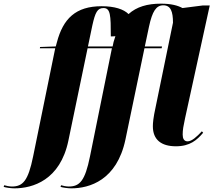

<svg xmlns="http://www.w3.org/2000/svg" viewBox="-162 -790 1167 1050"><path d="M-83 240C16 240 167 196 212 -21L317 -526H450L330 66C303 199 274 230 214 230C200 230 181 226 172 223L169 232C181 236 209 240 228 240C327 240 477 196 524 -27L628 -526H722L724 -536H630L653 -645C671 -728 692 -761 731 -761C772 -761 784 -726 784 -666L689 -204C676 -145 674 -117 674 -99C674 -26 720 10 800 10C877 10 915 -24 949 -64L942 -72C915 -43 887 -17 864 -17C844 -17 837 -33 837 -54C837 -80 841 -101 850 -143L985 -760H946L836 -746C810 -760 774 -770 718 -770C644 -770 585 -753 541 -713C514 -740 464 -756 394 -756C252 -756 183 -688 149 -558L143 -536L57 -533L56 -526H140L19 66C-8 199 -37 230 -97 230C-111 230 -129 226 -139 223L-142 232C-130 236 -102 240 -83 240ZM319 -536 343 -651C359 -723 371 -746 404 -746C442 -746 444 -708 444 -591C453 -591 461 -591 469 -592C465 -581 462 -571 459 -560L454 -536Z"/></svg>

Font: Noto Serif Display Condensed Black
Style: Italic
Weight: 900
Width: 3
Italic angle: -12°
Designer: Monotype Design Team
Foundry: Monotype Imaging Inc.
Version: Version 2.009